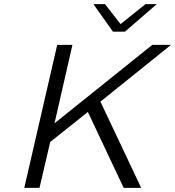

<svg xmlns="http://www.w3.org/2000/svg" viewBox="-20 -913 851 933"><path d="M434 -893H490L566 -796L687 -893H742L587 -759H529ZM98 0 258 -695H332L245 -314L720 -695H811L468 -419L565 -214Q617 -105 666 0H581L407 -369L224 -223L172 0Z"/></svg>

Font: Coval
Style: ExtraLight Italic
Weight: 200
Foundry: Context Ltd
Version: Version 001.000